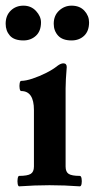

<svg xmlns="http://www.w3.org/2000/svg" viewBox="-35 -655 335 679"><path d="M33 4Q29 4 27.5 -5Q26 -14 27.5 -23.5Q29 -33 33 -33Q62 -33 73.5 -40Q85 -47 85 -66V-266Q85 -333 40 -333Q36 -333 34.5 -342Q33 -351 34.5 -360Q36 -369 40 -369Q56 -369 80 -377Q104 -385 128 -397Q152 -409 168 -422Q180 -431 189 -431Q201 -431 201 -418Q199 -391 198 -375Q197 -359 197 -342V-66Q197 -47 208 -40Q219 -33 247 -33Q252 -33 253.5 -23.5Q255 -14 253.5 -5Q252 4 247 4Q220 2 193.5 1Q167 0 140 0Q114 0 87.5 1Q61 2 33 4ZM48 -512Q15 -512 0 -529Q-15 -546 -15 -571Q-15 -600 3 -617.5Q21 -635 48 -635Q75 -635 92.5 -616Q110 -597 110 -576Q110 -545 92 -528.5Q74 -512 48 -512ZM218 -512Q186 -512 170.5 -529Q155 -546 155 -571Q155 -600 174 -617.5Q193 -635 218 -635Q247 -635 263.5 -617Q280 -599 280 -576Q280 -545 262.5 -528.5Q245 -512 218 -512Z"/></svg>

Font: Junicode VF
Style: Regular
Weight: 400
Designer: Peter S. Baker
Version: Version 2.213